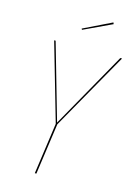

<svg xmlns="http://www.w3.org/2000/svg" viewBox="-127 -914 690 980"><g transform="rotate(15 218.5 -423.5)"><path d="M346.7 -847.2 350.1 -838.9 201.2 -769 198.2 -774.9ZM437 -680.7 204.6 -270.5 166.5 0H158.2L196.3 -271L78.1 -680.7H85.9L201.2 -278.8L427.7 -680.7Z"/></g></svg>

Font: Fira Sans Compressed Eight
Style: Italic
Weight: 100
Width: 3
Italic angle: -8°
Designer: Carrois Corporate & Edenspiekermann AG
Foundry: Carrois Corporate GbR & Edenspiekermann AG
Version: Version 4.203;PS 004.203;hotconv 1.0.88;makeotf.lib2.5.64775